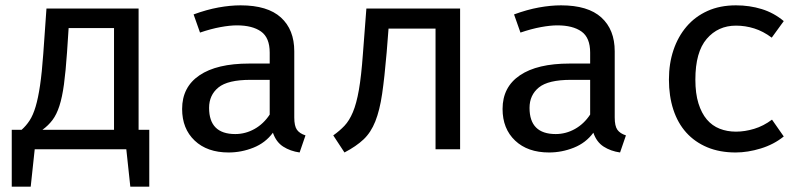

<svg xmlns="http://www.w3.org/2000/svg" viewBox="-20 -559 3040 719"><path d="M110 0 95 140H24V-73H61Q78 -88 91 -108Q104 -128 113.5 -160Q123 -192 130 -239.5Q137 -287 142 -357L154 -527H499V-73H539V140H468L453 0ZM237 -454 231 -363Q226 -291 219.5 -243Q213 -195 202.5 -162.5Q192 -130 176.5 -109.5Q161 -89 139 -73H407V-454Z M1082 -119Q1082 -87 1092 -73Q1102 -59 1124 -52L1102 12Q1067 7 1040.5 -10Q1014 -27 1002 -62Q974 -24 929 -6Q884 12 836 12Q756 12 709 -32.5Q662 -77 662 -151Q662 -233 727 -277Q792 -321 913 -321H990V-362Q990 -418 957.5 -441Q925 -464 867 -464Q841 -464 805.5 -457.5Q770 -451 729 -437L705 -505Q754 -523 798 -531Q842 -539 881 -539Q982 -539 1032 -493.5Q1082 -448 1082 -367ZM861 -57Q899 -57 933 -76Q967 -95 990 -130V-260H918Q833 -260 798 -231.5Q763 -203 763 -155Q763 -57 861 -57Z M1228 -52Q1252 -69 1270 -88Q1288 -107 1301.5 -139Q1315 -171 1324 -222.5Q1333 -274 1339 -357L1352 -527H1703V0H1611V-452H1435L1428 -363Q1420 -269 1411 -207.5Q1402 -146 1385.5 -104.5Q1369 -63 1341.5 -37Q1314 -11 1270 12Z M2282 -119Q2282 -87 2292 -73Q2302 -59 2324 -52L2302 12Q2267 7 2240.5 -10Q2214 -27 2202 -62Q2174 -24 2129 -6Q2084 12 2036 12Q1956 12 1909 -32.5Q1862 -77 1862 -151Q1862 -233 1927 -277Q1992 -321 2113 -321H2190V-362Q2190 -418 2157.5 -441Q2125 -464 2067 -464Q2041 -464 2005.5 -457.5Q1970 -451 1929 -437L1905 -505Q1954 -523 1998 -531Q2042 -539 2081 -539Q2182 -539 2232 -493.5Q2282 -448 2282 -367ZM2061 -57Q2099 -57 2133 -76Q2167 -95 2190 -130V-260H2118Q2033 -260 1998 -231.5Q1963 -203 1963 -155Q1963 -57 2061 -57Z M2736 -66Q2769 -66 2804 -76.5Q2839 -87 2871 -111L2915 -48Q2878 -18 2829 -3Q2780 12 2735 12Q2675 12 2628.5 -7.5Q2582 -27 2550 -62.5Q2518 -98 2501.5 -148.5Q2485 -199 2485 -261Q2485 -321 2502 -371.5Q2519 -422 2551 -459.5Q2583 -497 2629.5 -518Q2676 -539 2736 -539Q2787 -539 2832.5 -525Q2878 -511 2915 -480L2870 -418Q2838 -442 2804.5 -452.5Q2771 -463 2736 -463Q2669 -463 2626.5 -413.5Q2584 -364 2584 -261Q2584 -209 2595.5 -172Q2607 -135 2627 -111.5Q2647 -88 2675 -77Q2703 -66 2736 -66Z"/></svg>

Font: Wlorlttqgufhjawjgtejqphaquk
Style: Regular
Weight: 400
Monospace: yes
Designer: Carrois Corporate & Edenspiekermann
Foundry: Carrois Corporate GbR & Edenspiekermann AG
Version: Version 2.001